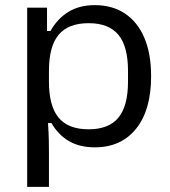

<svg xmlns="http://www.w3.org/2000/svg" viewBox="-20 -564 661 748"><path d="M85.9 164V-534H163.2V-443.3H176.6Q204.7 -492.6 247.4 -518.3Q290.2 -544 349.2 -544Q417.8 -544 466.9 -511.2Q516 -478.4 542.3 -416.8Q568.7 -355.1 568.7 -266.9Q568.7 -135.2 510.3 -62.6Q451.9 10 349.2 10Q290.5 10 248.8 -14.2Q207.2 -38.5 180.4 -84.5H167Q169.8 -44 170.2 -17.4Q170.7 9.3 170.7 31.7V164ZM325.3 -60.3Q403.8 -60.3 441.3 -105.6Q478.7 -150.9 478.7 -246.1V-287.9Q478.7 -383.1 441.3 -428.4Q403.8 -473.7 325.3 -473.7Q245.9 -473.7 208.3 -428.4Q170.7 -383.1 170.7 -287.9V-246.1Q170.7 -150.9 208.3 -105.6Q245.9 -60.3 325.3 -60.3Z"/></svg>

Font: Mozilla Text ExtraLight
Style: Regular
Weight: 200
Designer: Studio DRAMA
Foundry: Studio DRAMA
Version: Version 1.000